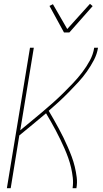

<svg xmlns="http://www.w3.org/2000/svg" viewBox="-20 -985 540 1005"><path d="M16 0 137 -735H157L86 -303Q115 -327 143.5 -350.5Q172 -374 200.5 -398Q229 -422 256.5 -446.5Q284 -471 310.5 -497Q337 -523 362.5 -550Q388 -577 410.5 -606.5Q433 -636 450.5 -668.5Q468 -701 473 -735H493Q488 -702 471.5 -670.5Q455 -639 434.5 -610Q414 -581 389.5 -554.5Q365 -528 340 -502.5Q315 -477 288.5 -452.5Q262 -428 235 -405Q249 -382 262 -358.5Q275 -335 288 -311.5Q301 -288 312.5 -264Q324 -240 335 -215Q346 -190 355.5 -164.5Q365 -139 371.5 -112Q378 -85 381.5 -57Q385 -29 380 0H360Q364 -28 361 -55Q358 -82 352 -108Q346 -134 337 -159Q328 -184 317.5 -208Q307 -232 295.5 -255.5Q284 -279 272 -302Q260 -325 247 -347.5Q234 -370 221 -392Q186 -363 151 -333.5Q116 -304 81 -276L36 0ZM315 -815 239 -954 257 -963 332 -833 451 -965 465 -953 343 -815Z"/></svg>

Font: Iosevka Curly Thin
Style: Italic
Weight: 100
Italic angle: -9°
Monospace: yes
Designer: Belleve Invis
Foundry: Belleve Invis
Version: Version 22.1.2; ttfautohint (v1.8.4)